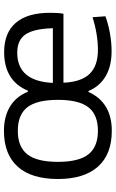

<svg xmlns="http://www.w3.org/2000/svg" viewBox="178 -768 600 997"><g transform="rotate(-90 478.5 -270.0)"><path d="M830 -296Q827 -396 797.5 -438.5Q768 -481 703 -481Q555 -481 546 -296ZM297 -62Q381 -62 419.5 -111.5Q458 -161 458 -270Q458 -379 419.5 -428.5Q381 -478 297 -478Q214 -478 175 -428.5Q136 -379 136 -270Q136 -161 175 -111.5Q214 -62 297 -62ZM711 9Q633 9 580.5 -22Q528 -53 504 -111H499Q473 -52 422.5 -21Q372 10 297 10Q175 10 111 -62Q47 -134 47 -270Q47 -407 111 -478.5Q175 -550 297 -550Q372 -550 424 -518Q476 -486 500 -426H506Q530 -486 580.5 -517.5Q631 -549 706 -549Q806 -549 858 -488.5Q910 -428 910 -311Q910 -288 909 -271.5Q908 -255 905 -241H547Q551 -149 592.5 -105.5Q634 -62 718 -62Q757 -62 800 -69Q843 -76 887 -90L892 -23Q851 -8 803 0.5Q755 9 711 9Z"/></g></svg>

Font: EncodeSans
Style: Regular
Weight: 400
Designer: Pablo Impallari, Andres Torresi
Foundry: Pablo Impallari, Andres Torresi
Version: Version 1.000; ttfautohint (v1.4.1)